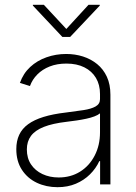

<svg xmlns="http://www.w3.org/2000/svg" viewBox="-20 -778 573 810"><path d="M222.7 11.7Q175.3 11.7 135.7 -6.8Q96.2 -25.4 72.5 -61.5Q48.8 -97.7 48.8 -148.9Q48.8 -183.1 61 -209.2Q73.2 -235.4 98.6 -253.9Q124 -272.5 163.6 -284.7Q203.1 -296.9 257.3 -303.2Q299.8 -308.6 332.3 -313.5Q364.7 -318.4 383.3 -328.9Q401.9 -339.4 401.9 -359.9V-381.3Q401.9 -420.4 384.8 -449.2Q367.7 -478 335.9 -493.9Q304.2 -509.8 260.3 -509.8Q220.7 -509.8 189.7 -497.6Q158.7 -485.4 137.5 -463.9Q116.2 -442.4 106.4 -415L64 -428.2Q78.1 -468.3 107.4 -495.4Q136.7 -522.5 176.3 -536.4Q215.8 -550.3 259.3 -550.3Q296.9 -550.3 330.3 -539.6Q363.8 -528.8 389.9 -507.6Q416 -486.3 430.9 -454.1Q445.8 -421.9 445.8 -378.4V0H402.3V-98.1H398.9Q384.8 -67.4 359.6 -42.5Q334.5 -17.6 300 -2.9Q265.6 11.7 222.7 11.7ZM227.5 -29.3Q278.3 -29.3 317.6 -53.7Q356.9 -78.1 379.4 -121.6Q401.9 -165 401.9 -219.7V-299.8Q393.1 -292.5 378.2 -286.9Q363.3 -281.2 344 -277.1Q324.7 -272.9 303.5 -269.8Q282.2 -266.6 261.2 -264.2Q202.1 -257.3 165 -242.7Q127.9 -228 110.6 -204.6Q93.3 -181.2 93.3 -147.5Q93.3 -110.8 110.8 -84.5Q128.4 -58.1 158.9 -43.7Q189.5 -29.3 227.5 -29.3ZM165 -757.8 259.8 -655.8 353.5 -757.8H400.9V-754.4L275.9 -622.1H243.2L118.7 -754.4V-757.8Z"/></svg>

Font: Inter 16pt ExtraLight
Style: Regular
Weight: 250
Version: Version 4.001;git-66647c0bb